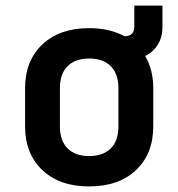

<svg xmlns="http://www.w3.org/2000/svg" viewBox="-20 -660 640 689"><path d="M300 9Q194 9 132 -49.5Q70 -108 70 -207V-343Q70 -442 132 -500.5Q194 -559 300 -559Q373 -559 427 -530Q462 -530 462 -565V-640H563V-563Q563 -527 546.5 -500Q530 -473 501 -459Q530 -409 530 -344V-207Q530 -108 468 -49.5Q406 9 300 9ZM300 -100Q350 -100 377.5 -127.5Q405 -155 405 -207V-343Q405 -395 377.5 -422.5Q350 -450 300 -450Q250 -450 222.5 -422.5Q195 -395 195 -343V-207Q195 -155 222.5 -127.5Q250 -100 300 -100Z"/></svg>

Font: Tiny
Style: Bold
Weight: 700
Monospace: yes
Designer: Philipp Nurullin, Konstantin Bulenkov
Foundry: JetBrains
Version: Version 2.251; ttfautohint (v1.8.4.7-5d5b)